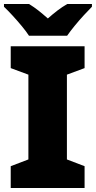

<svg xmlns="http://www.w3.org/2000/svg" viewBox="-20 -947 483 967"><path d="M406 0H34V-110L123 -144V-571L34 -604V-714H406V-604L317 -571V-144L406 -110ZM126 -767Q111 -790 88.5 -817Q66 -844 42.5 -869.5Q19 -895 0 -913V-927H126Q152 -911 173.5 -894Q195 -877 221 -854Q247 -877 270 -894.5Q293 -912 319 -927H443V-913Q426 -896 402.5 -870.5Q379 -845 356.5 -817.5Q334 -790 318 -767Z"/></svg>

Font: Noto Sans Black
Style: Regular
Weight: 900
Designer: Monotype Design Team
Foundry: Monotype Imaging Inc.
Version: Version 2.007